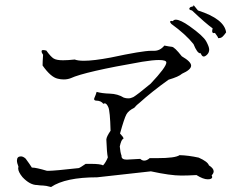

<svg xmlns="http://www.w3.org/2000/svg" viewBox="-20 -800 942 771"><path d="M185 -49Q243 -88 370 -88L586 -112Q664 -95 708 -95Q733 -95 769 -97Q796 -80 814 -80Q832 -80 832 -89Q832 -92 830 -96Q838 -104 838 -112Q838 -124 819 -136Q814 -151 778 -167Q737 -176 701 -177Q684 -165 612 -165H581Q570 -155 559 -155Q551 -155 543 -162L489 -159Q468 -159 468 -173V-175Q463 -188 461 -212Q467 -239 474 -242Q476 -243 476 -244Q476 -249 462 -264Q479 -325 487.5 -340.5Q496 -356 519 -367Q529 -379 540 -387Q591 -433 657 -480Q698 -492 711 -504Q747 -520 747.5 -536Q748 -552 710 -574Q681 -611 670.5 -612Q660 -613 640 -617Q623 -596 599 -596H587Q551 -596 425 -569Q356 -556 317 -556Q293 -556 280 -561Q252 -558 233 -558Q207 -558 195.5 -565Q184 -572 166 -597Q157 -599 153 -599Q147 -599 147 -594Q147 -588 153 -580Q151 -551 151 -537Q184 -490 212 -484Q224 -481 236 -481Q251 -481 264 -486Q320 -512 551 -552Q594 -559 618 -559Q648 -559 648 -549Q648 -531 585 -464Q531 -419 515 -410Q505 -405 495 -405Q486 -405 477 -408Q453 -423 421 -424Q389 -425 368 -431Q365 -420 360 -409Q358 -405 358 -402Q358 -397 365 -396Q386 -396 395 -383Q398 -385 401 -385Q408 -385 415 -369.5Q422 -354 424 -275Q408 -252 407 -240Q409 -186 413 -168Q405 -148 394 -136Q383 -142 345 -142H324Q301 -126 296 -125Q198 -114 173 -114H169Q125 -127 110 -127H108Q100 -140 83 -163Q73 -172 64 -172Q48 -172 48 -155Q48 -146 54 -131Q53 -128 53 -124Q53 -110 70 -89Q100 -57 129 -57Q142 -55 152.5 -55Q163 -55 185 -49ZM798 -573Q804 -573 812 -581Q820 -589 820 -601Q820 -612 808 -634Q796 -656 741 -695Q704 -721 686 -721Q678 -721 674 -715L669 -716Q663 -716 663 -712Q663 -710 668 -704Q726 -662 757 -623Q772 -586 784 -586H786Q791 -573 798 -573ZM859 -647Q868 -647 874.5 -653.5Q881 -660 888 -670Q881 -724 775 -758L757 -780V-777Q757 -774 750 -773Q743 -772 741 -767L740 -765Q740 -760 751 -758Q806 -706 834 -686Q832 -679 832 -675Q832 -667 839 -667L843 -668Q856 -651 856 -647Z"/></svg>

Font: Xiaobo Songti 小帛宋体
Style: Regular
Weight: 400
Version: Version 1.501;March 17, 2024;FontCreator 14.0.0.2814 64-bit